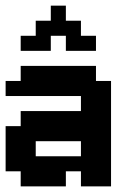

<svg xmlns="http://www.w3.org/2000/svg" viewBox="-20 -663 469 683"><path d="M267.9 -53.6H214.3V0H53.6V-53.6H0V-214.3H53.6V-267.9H267.9V-321.4H0V-375H53.6V-428.6H321.4V-375H375V0H267.9ZM267.9 -107.1V-160.7H107.1V-107.1ZM107.1 -589.3H160.7V-642.9H214.3V-589.3H267.9V-535.7H321.4V-482.1H214.3V-535.7H160.7V-482.1H53.6V-535.7H107.1Z"/></svg>

Font: Jersey 10
Style: Regular
Weight: 400
Designer: Sarah Cadigan-Fried
Version: Version 1.000